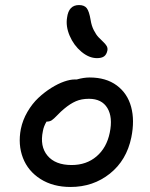

<svg xmlns="http://www.w3.org/2000/svg" viewBox="-20 -745 592 756"><path d="M361.8 -516.1Q330.6 -516.1 300.5 -541.3Q270.5 -566.4 254.4 -604Q238.3 -641.6 244.1 -675.8Q250.5 -725.1 291 -725.1Q312 -725.1 321.5 -712.9Q331.1 -700.7 336.9 -666Q340.3 -643.6 349.4 -626Q358.4 -608.4 367.9 -598.4Q377.4 -588.4 386.2 -580.3Q395 -572.3 399.9 -564Q404.8 -555.7 402.8 -545.9Q399.4 -529.8 389.6 -522.9Q379.9 -516.1 361.8 -516.1ZM257.8 -8.8Q189 -8.8 139.6 -40Q90.3 -71.3 70.3 -123.3Q50.3 -175.3 62 -236.8Q69.3 -272.5 88.1 -304.7Q106.9 -336.9 130.9 -359.4Q154.8 -381.8 181.6 -398.7Q208.5 -415.5 232.4 -423.8Q256.3 -432.1 273.9 -432.1H282.2Q309.6 -439.9 333 -439.9Q397.5 -439.9 439.7 -408.7Q481.9 -377.4 496.3 -324.2Q510.7 -271 497.1 -204.1Q478.5 -113.8 412.6 -61.3Q346.7 -8.8 257.8 -8.8ZM148.9 -229Q136.2 -168.9 167 -132.1Q197.8 -95.2 262.2 -95.2Q320.3 -95.2 360.1 -129.2Q399.9 -163.1 412.1 -222.2Q424.8 -283.2 402.8 -319.6Q380.9 -356 330.1 -356Q300.8 -356 278.8 -346.4Q256.8 -336.9 232.9 -316.9Q220.2 -306.6 205.8 -291.5Q191.4 -276.4 183.3 -271.2Q175.3 -266.1 163.1 -266.1Q151.9 -247.1 148.9 -229Z"/></svg>

Font: Shantell Sans Irregular Bouncy
Style: Italic
Weight: 400
Italic angle: -11.31°
Designer: Stephen Nixon, Anya Danilova, Shantell Martin
Foundry: Arrow Type
Version: Version 1.006;[9816181b4]